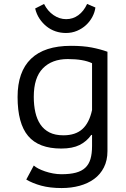

<svg xmlns="http://www.w3.org/2000/svg" viewBox="-20 -740 640 972"><path d="M524 25Q524 72 506 107.5Q488 143 456.5 166Q425 189 383 200.5Q341 212 292 212Q233 212 189 200Q145 188 113 169L151 98Q160 106 174.5 113.5Q189 121 208 127.5Q227 134 248.5 138Q270 142 291 142Q335 142 364.5 134Q394 126 412 109Q430 92 438 65Q446 38 446 -1V-57H442Q419 -24 383 -6Q347 12 290 12Q176 12 122.5 -51.5Q69 -115 69 -249Q69 -377 137 -442.5Q205 -508 339 -508Q401 -508 444.5 -499.5Q488 -491 524 -478ZM301 -55Q362 -55 397 -86.5Q432 -118 446 -183V-420Q402 -441 323 -441Q243 -441 197 -394Q151 -347 151 -250Q151 -207 159 -171.5Q167 -136 184.5 -110Q202 -84 230.5 -69.5Q259 -55 301 -55ZM203 -720Q221 -684 251 -663.5Q281 -643 315 -643Q349 -643 376.5 -663Q404 -683 421 -720L463 -702Q460 -678 447.5 -654.5Q435 -631 415.5 -613Q396 -595 370 -584Q344 -573 314 -573Q286 -573 261 -581.5Q236 -590 215.5 -606.5Q195 -623 180 -645.5Q165 -668 158 -697Z"/></svg>

Font: PT Mono
Style: Regular
Weight: 400
Monospace: yes
Designer: A.Korolkova, I.Chaeva
Foundry: ParaType Ltd
Version: Version 1.001W OFL